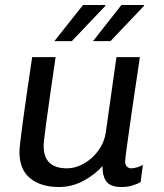

<svg xmlns="http://www.w3.org/2000/svg" viewBox="-20 -740 657 770"><path d="M155 -155Q155 -65 248 -65Q283 -65 316.5 -84Q350 -103 374 -135.5Q398 -168 404 -207L447 -511H541L510 -302Q503 -252 492.5 -178.5Q482 -105 482 -92Q482 -79 489 -72Q496 -65 506 -65Q517 -65 530.5 -69Q544 -73 553 -79L544 -10Q531 -2 511 4Q491 10 467 10Q425 10 408 -10.5Q391 -31 391 -74Q360 -39 314 -14.5Q268 10 217 10Q144 10 101 -25Q58 -60 58 -131Q58 -170 109 -511H203Q154 -178 155 -155ZM402 -720 403 -717 268 -575H198L313 -720ZM557 -720 558 -717 423 -575H353L467 -720Z"/></svg>

Font: Chivo
Style: Italic
Weight: 400
Italic angle: -8.05°
Designer: Hector Gatti
Foundry: Omnibus-Type
Version: Version 1.007